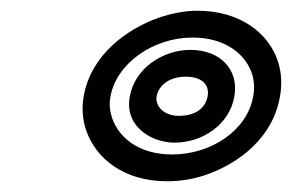

<svg xmlns="http://www.w3.org/2000/svg" viewBox="-20 -766 544 358"><path d="M339 -696C402 -696 439 -663 450 -628C454 -615 455 -601 452 -586C441 -523 374 -478 301 -478C237 -478 201 -511 189 -546C185 -558 183 -571 186 -586C197 -648 266 -696 339 -696ZM136 -586C132 -564 134 -542 141 -522C159 -471 210 -428 292 -428C316 -428 341 -432 364 -440C427 -462 489 -510 502 -586C506 -608 505 -629 499 -649C483 -702 430 -746 348 -746C324 -746 300 -741 276 -733C214 -711 149 -662 136 -586ZM335 -673C283 -673 231 -638 222 -586C214 -543 242 -518 269 -507C280 -503 292 -500 305 -500C358 -500 408 -534 417 -586C426 -638 389 -673 335 -673ZM272 -586C275 -605 294 -623 326 -623C359 -623 371 -606 367 -586C363 -566 347 -550 313 -550C286 -550 269 -568 272 -586Z"/></svg>

Font: Asimov
Style: XWidOuIt
Weight: 500
Designer: Google
Version: Version 2.000980; 2014